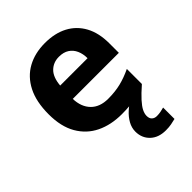

<svg xmlns="http://www.w3.org/2000/svg" viewBox="-223 -677 1037 1037"><g transform="rotate(-45 295.5 -158.0)"><path d="M413 111Q413 131 424 141Q435 151 452 151Q468 151 483 148Q498 145 508 142V229Q492 233 474 236.5Q456 240 432 240Q376 240 343 208.5Q310 177 310 128Q310 99 325 72Q340 45 365 22.5Q390 0 420 -17L517 -29Q477 6 454.5 31Q432 56 422.5 75Q413 94 413 111ZM303 -556Q379 -556 433.5 -527Q488 -498 518 -443Q548 -388 548 -308V-236H196Q198 -173 233.5 -137Q269 -101 332 -101Q385 -101 428 -111.5Q471 -122 517 -144V-29Q477 -9 432.5 0.5Q388 10 325 10Q243 10 180 -20.5Q117 -51 81 -113Q45 -175 45 -269Q45 -365 77.5 -428.5Q110 -492 168 -524Q226 -556 303 -556ZM304 -450Q261 -450 232.5 -422Q204 -394 199 -335H408Q408 -368 396.5 -394Q385 -420 362 -435Q339 -450 304 -450Z"/></g></svg>

Font: Noto Sans Armenian
Style: Regular
Weight: 400
Designer: Monotype Design Team
Foundry: Monotype Imaging Inc.
Version: Version 2.007